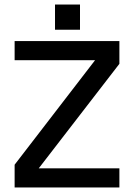

<svg xmlns="http://www.w3.org/2000/svg" viewBox="-20 -832 595 852"><path d="M224.1 -812H335V-700.2H224.1ZM44.9 -649.9H509.8V-548.8L151.9 -85H509.8V0H44.9V-101.1L401.9 -564.9H44.9Z"/></svg>

Font: Overused Grotesk Medium
Style: Regular
Weight: 500
Version: Version 0.002